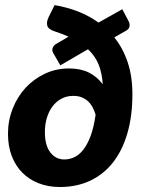

<svg xmlns="http://www.w3.org/2000/svg" viewBox="-20 -742 577 770"><path d="M238 -102.5Q257.5 -102.5 276.8 -111Q296 -119.5 312.8 -140Q329.5 -160.5 342.8 -195.2Q356 -230 363.5 -282Q358.5 -298 351.2 -311.8Q344 -325.5 333 -335.8Q322 -346 307.5 -351.8Q293 -357.5 274 -357.5Q247.5 -357.5 226.5 -346.2Q205.5 -335 190.8 -315.5Q176 -296 168 -269.5Q160 -243 160 -212Q160 -159 181.8 -130.8Q203.5 -102.5 238 -102.5ZM438.5 -592Q473 -549 492 -492.5Q511 -436 511 -364Q511 -277 491 -208Q471 -139 433.5 -91Q396 -43 342 -17.5Q288 8 220 8Q174 8 135.8 -6.8Q97.5 -21.5 70 -49Q42.5 -76.5 27.2 -116.2Q12 -156 12 -205.5Q12 -258.5 30.8 -306.2Q49.5 -354 82.5 -389.8Q115.5 -425.5 160.2 -446.5Q205 -467.5 257 -467.5Q303 -467.5 336 -451.2Q369 -435 392 -404Q389.5 -448 375.8 -482.5Q362 -517 333 -544.5L222 -480L194 -528.5Q187.5 -539.5 191 -549.2Q194.5 -559 203 -564.5L255 -595Q230.5 -606 198.5 -616.5Q173.5 -624.5 169.5 -639.5Q165.5 -654.5 176 -675.5L199 -721.5Q249 -713 293.2 -695.8Q337.5 -678.5 375 -651.5L470.5 -705L495.5 -657.5Q501 -647.5 499.5 -636.5Q498 -625.5 484 -618Z"/></svg>

Font: Lato ExtraBold
Style: Italic
Weight: 800
Italic angle: -7°
Designer: Lukasz Dziedzic with Adam Twardoch and Botio Nikoltchev
Foundry: tyPoland Lukasz Dziedzic
Version: Version 2.015; 2015-08-06; http://www.latofonts.com/